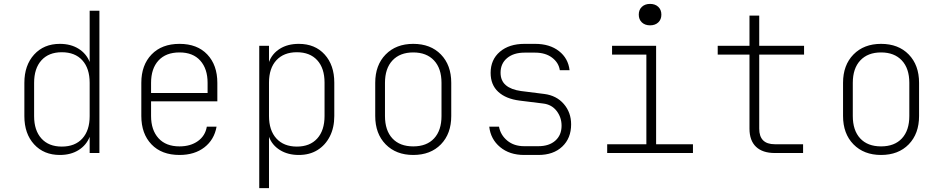

<svg xmlns="http://www.w3.org/2000/svg" viewBox="-20 -785 4840 985"><path d="M287 10Q205 10 155 -44.5Q105 -99 105 -189V-360Q105 -450 155 -505Q205 -560 287 -560Q343 -560 383 -535Q423 -510 440 -467V-730H490V0H440V-83Q423 -40 383 -15Q343 10 287 10ZM297 -33Q365 -33 402.5 -74.5Q440 -116 440 -189V-360Q440 -434 402.5 -475.5Q365 -517 297 -517Q230 -517 192.5 -475.5Q155 -434 155 -360V-189Q155 -116 192.5 -74.5Q230 -33 297 -33Z M901 10Q809 10 757 -44.5Q705 -99 705 -190V-360Q705 -451 757.5 -505.5Q810 -560 901 -560Q992 -560 1043.5 -505.5Q1095 -451 1095 -360V-265H755V-190Q755 -118 793 -76Q831 -34 901 -34Q957 -34 995 -61Q1033 -88 1041 -135H1091Q1079 -68 1028.5 -29Q978 10 901 10ZM755 -308H1045V-360Q1045 -432 1007.5 -474Q970 -516 901 -516Q831 -516 793 -474.5Q755 -433 755 -360Z M1310 180V-550H1360V-467Q1376 -510 1416 -535Q1456 -560 1513 -560Q1596 -560 1645.5 -505.5Q1695 -451 1695 -361V-190Q1695 -130 1672 -85Q1649 -40 1608.5 -15Q1568 10 1513 10Q1457 10 1416.5 -15Q1376 -40 1360 -83V180ZM1503 -33Q1570 -33 1607.5 -74.5Q1645 -116 1645 -190V-361Q1645 -435 1607.5 -476Q1570 -517 1503 -517Q1436 -517 1398 -476Q1360 -435 1360 -361V-190Q1360 -116 1398 -74.5Q1436 -33 1503 -33Z M2100 10Q2012 10 1958.5 -44.5Q1905 -99 1905 -190V-360Q1905 -451 1958.5 -505.5Q2012 -560 2100 -560Q2189 -560 2242 -505.5Q2295 -451 2295 -360V-190Q2295 -99 2242 -44.5Q2189 10 2100 10ZM2100 -34Q2169 -34 2207 -75Q2245 -116 2245 -190V-360Q2245 -434 2206.5 -475Q2168 -516 2100 -516Q2032 -516 1993.5 -475Q1955 -434 1955 -360V-190Q1955 -116 1993 -75Q2031 -34 2100 -34Z M2669 10Q2594 10 2545.5 -30.5Q2497 -71 2490 -135H2540Q2548 -92 2582.5 -63.5Q2617 -35 2669 -35H2742Q2797 -35 2829 -63.5Q2861 -92 2861 -140Q2861 -183 2835.5 -216Q2810 -249 2766 -254L2645 -269Q2575 -278 2536 -314Q2497 -350 2497 -411Q2497 -479 2544.5 -519.5Q2592 -560 2671 -560H2725Q2800 -560 2847.5 -523Q2895 -486 2902 -425H2852Q2846 -464 2812 -489.5Q2778 -515 2725 -515H2671Q2615 -515 2581.5 -487Q2548 -459 2548 -412Q2548 -371 2575 -348Q2602 -325 2653 -318L2772 -303Q2835 -295 2872.5 -251.5Q2910 -208 2910 -147Q2910 -76 2864.5 -33Q2819 10 2742 10Z M3095 0V-45H3296V-505H3120V-550H3346V-45H3535V0ZM3315 -655Q3289 -655 3273 -670Q3257 -685 3257 -710Q3257 -735 3273 -750Q3289 -765 3315 -765Q3341 -765 3357 -750Q3373 -735 3373 -710Q3373 -685 3357 -670Q3341 -655 3315 -655Z M3955 0Q3892 0 3858.5 -32Q3825 -64 3825 -125V-505H3662V-550H3825V-705H3875V-550H4105V-505H3875V-125Q3875 -45 3955 -45H4100V0Z M4500 10Q4412 10 4358.5 -44.5Q4305 -99 4305 -190V-360Q4305 -451 4358.5 -505.5Q4412 -560 4500 -560Q4589 -560 4642 -505.5Q4695 -451 4695 -360V-190Q4695 -99 4642 -44.5Q4589 10 4500 10ZM4500 -34Q4569 -34 4607 -75Q4645 -116 4645 -190V-360Q4645 -434 4606.5 -475Q4568 -516 4500 -516Q4432 -516 4393.5 -475Q4355 -434 4355 -360V-190Q4355 -116 4393 -75Q4431 -34 4500 -34Z"/></svg>

Font: JetBrains Mono NL Thin
Style: Regular
Weight: 100
Monospace: yes
Designer: Philipp Nurullin, Konstantin Bulenkov
Foundry: JetBrains
Version: Version 2.305; ttfautohint (v1.8.4.7-5d5b)